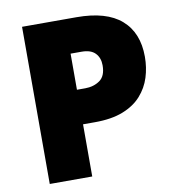

<svg xmlns="http://www.w3.org/2000/svg" viewBox="-80 -787 793 859"><g transform="rotate(-10 316.0 -357.0)"><path d="M324 -714Q460 -714 527.5 -655Q595 -596 595 -487Q595 -438 581 -393.5Q567 -349 535.5 -313.5Q504 -278 452 -257.5Q400 -237 324 -237H270V0H77V-714ZM320 -558H270V-394H308Q346 -394 374 -413.5Q402 -433 402 -482Q402 -516 382 -537Q362 -558 320 -558Z"/></g></svg>

Font: Noto Sans Gujarati UI Black
Style: Regular
Weight: 900
Designer: Jelle Bosma - Monotype Design Team, Universal Thirst
Foundry: Monotype Imaging Inc.
Version: Version 2.106; ttfautohint (v1.8.4.7-5d5b)